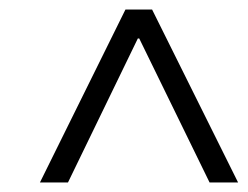

<svg xmlns="http://www.w3.org/2000/svg" viewBox="-20 -693 521 404"><path d="M481 -309H421L273 -612H270L123 -309H64L244 -673H300Z"/></svg>

Font: myMathFont
Style: Regular
Weight: 400
Designer: Ross Mills, John Hudson & Paul Hanslow, Tiro Typeworks Ltd; with prior portions MicroPress Inc., and Coen Hoffman. Math 
Foundry: Tiro Typeworks Ltd
Version: Version 2.13 b171